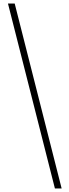

<svg xmlns="http://www.w3.org/2000/svg" viewBox="-20 -871 392 1084"><path d="M290 193H328L63 -851H25Z"/></svg>

Font: Noto Sans Tamil UI SemiCondensed ExtraLight
Style: Regular
Weight: 200
Width: 4
Designer: Jelle Bosma - Monotype Design Team
Foundry: Monotype Imaging Inc.
Version: Version 2.004